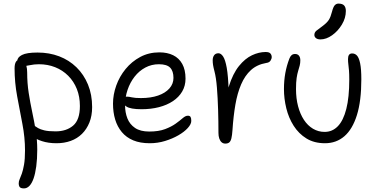

<svg xmlns="http://www.w3.org/2000/svg" viewBox="-20 -786 2094 1067"><path d="M294 10Q249 10 213.5 -1.5Q178 -13 157 -30.5Q136 -48 136 -67Q136 -78 140 -85Q144 -92 156 -92Q165 -92 172.5 -86.5Q180 -81 192 -74Q204 -67 226.5 -61.5Q249 -56 289 -56Q349 -56 386.5 -88Q424 -120 424 -197Q424 -249 407 -291.5Q390 -334 359 -365Q328 -396 286.5 -412.5Q245 -429 196 -429Q170 -429 144.5 -423.5Q119 -418 104 -418Q95 -418 88.5 -422Q82 -426 79 -433Q76 -440 76 -447Q76 -467 102 -480.5Q128 -494 189 -494Q254 -494 309 -473Q364 -452 405 -412Q446 -372 469 -316Q492 -260 492 -191Q492 -143 477 -105.5Q462 -68 435.5 -42Q409 -16 373 -3Q337 10 294 10ZM113 261Q103 261 96.5 258.5Q90 256 87 249.5Q84 243 84 233Q84 221 89.5 209Q95 197 101.5 178.5Q108 160 113.5 129.5Q119 99 119 50Q119 -22 104.5 -97Q90 -172 75.5 -250Q61 -328 61 -406Q61 -432 69.5 -444Q78 -456 94 -456Q106 -456 114 -446Q122 -436 126.5 -420Q131 -404 131 -384Q131 -324 139.5 -269.5Q148 -215 159 -163.5Q170 -112 178.5 -60.5Q187 -9 187 46Q187 98 181.5 138.5Q176 179 166.5 206Q157 233 143.5 247Q130 261 113 261Z M812 10Q759 10 720.5 -6Q682 -22 657 -52Q632 -82 620 -122Q608 -162 608 -210Q608 -260 626 -310.5Q644 -361 678 -402.5Q712 -444 759.5 -469.5Q807 -495 866 -495Q910 -495 942.5 -479Q975 -463 993 -430.5Q1011 -398 1011 -349Q1011 -309 992.5 -277.5Q974 -246 941 -224Q908 -202 863.5 -190.5Q819 -179 767 -179Q705 -179 682.5 -194Q660 -209 660 -227Q660 -238 665.5 -243.5Q671 -249 685 -249Q696 -249 713 -245Q730 -241 763 -241Q818 -241 858.5 -255Q899 -269 921.5 -294.5Q944 -320 944 -353Q944 -391 925.5 -410Q907 -429 863 -429Q822 -429 787.5 -410.5Q753 -392 728 -360Q703 -328 689 -287Q675 -246 675 -201Q675 -161 688 -128Q701 -95 730.5 -75Q760 -55 809 -55Q862 -55 897.5 -68.5Q933 -82 956.5 -99Q980 -116 995.5 -129.5Q1011 -143 1024 -143Q1035 -143 1039 -136Q1043 -129 1043 -114Q1043 -96 1023.5 -74.5Q1004 -53 971 -34Q938 -15 897 -2.5Q856 10 812 10Z M1232 12Q1220 12 1211.5 4.5Q1203 -3 1198.5 -16.5Q1194 -30 1194 -47Q1194 -111 1192 -177Q1190 -243 1185.5 -299Q1181 -355 1172 -389Q1166 -412 1164 -425Q1162 -438 1162 -451Q1162 -468 1170 -479Q1178 -490 1194 -490Q1208 -490 1220 -472Q1232 -454 1240 -409.5Q1248 -365 1250.5 -285.5Q1253 -206 1248 -84L1225 -126Q1229 -233 1251.5 -305Q1274 -377 1308 -419Q1342 -461 1380.5 -479Q1419 -497 1456 -497Q1476 -497 1483 -488.5Q1490 -480 1490 -469Q1490 -459 1483 -448.5Q1476 -438 1459 -436Q1408 -427 1374.5 -396.5Q1341 -366 1320 -317Q1299 -268 1288 -204Q1277 -140 1272 -64Q1270 -34 1266 -17.5Q1262 -1 1254 5.5Q1246 12 1232 12Z M1786 10Q1726 10 1683 -16.5Q1640 -43 1612 -87Q1584 -131 1571 -184.5Q1558 -238 1558 -291Q1558 -338 1565.5 -379.5Q1573 -421 1588 -460Q1593 -473 1600.5 -479.5Q1608 -486 1620 -486Q1634 -486 1641.5 -476.5Q1649 -467 1649 -451Q1649 -435 1645.5 -421.5Q1642 -408 1637 -392Q1632 -376 1628.5 -352.5Q1625 -329 1625 -291Q1625 -239 1636.5 -195.5Q1648 -152 1669 -120Q1690 -88 1719.5 -70.5Q1749 -53 1784 -53Q1827 -53 1857.5 -84.5Q1888 -116 1904.5 -180.5Q1921 -245 1921 -344Q1921 -374 1919.5 -393.5Q1918 -413 1916 -427.5Q1914 -442 1914 -458Q1914 -473 1919.5 -481Q1925 -489 1937 -489Q1953 -489 1964 -477Q1975 -465 1981.5 -433.5Q1988 -402 1988 -345Q1988 -225 1963.5 -146.5Q1939 -68 1894 -29Q1849 10 1786 10ZM1761 -567Q1745 -567 1736 -574Q1727 -581 1727 -592Q1727 -606 1738.5 -615.5Q1750 -625 1771 -640Q1798 -660 1808 -676.5Q1818 -693 1825 -721Q1832 -748 1840.5 -757Q1849 -766 1861 -766Q1883 -766 1892.5 -755.5Q1902 -745 1902 -725Q1902 -686 1880 -649.5Q1858 -613 1825.5 -590Q1793 -567 1761 -567Z"/></svg>

Font: Shantell Sans Light
Style: Regular
Weight: 300
Designer: Stephen Nixon, Anya Danilova, Shantell Martin
Foundry: Arrow Type
Version: Version 1.011;[c5ecc13dd]